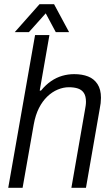

<svg xmlns="http://www.w3.org/2000/svg" viewBox="-20 -889 532 909"><path d="M19 0 146 -723H214L168 -460H174Q197 -488 222 -505Q247 -522 274.5 -530Q302 -538 331 -538Q369 -538 397 -527Q425 -516 441.5 -491Q458 -466 458 -426Q458 -414 456.5 -400.5Q455 -387 452 -373L387 0H318L382 -367Q384 -378 385.5 -388Q387 -398 387 -407Q387 -434 377 -449Q367 -464 349 -470Q331 -476 306 -476Q280 -476 253.5 -465Q227 -454 204 -432Q181 -410 164.5 -377.5Q148 -345 140 -301L87 0ZM50 -737 167 -869H236L307 -737H244L183 -851H219L117 -737Z"/></svg>

Font: Archivo SemiCondensed Light
Style: Italic
Weight: 300
Width: 4
Italic angle: -10°
Designer: Hector Gatti
Foundry: Omnibus-Type
Version: Version 2.001